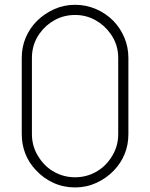

<svg xmlns="http://www.w3.org/2000/svg" viewBox="-20 -786 642 821"><path d="M467.5 -57.5Q435.5 -24 392.5 -4.2Q349.5 15.5 301 15.5Q251.5 15.5 208.2 -4.2Q165 -24 133.5 -58.5Q103.5 -90 88.2 -129.2Q73 -168.5 73 -212.5V-538.5Q73 -585 90 -625.2Q107 -665.5 138.5 -697Q171.5 -729 212.8 -747.2Q254 -765.5 301 -765.5Q348 -765.5 390.5 -747.2Q433 -729 464.5 -697Q495 -665.5 512 -624.8Q529 -584 529 -538.5V-212.5Q529 -167 513.2 -128Q497.5 -89 467.5 -57.5ZM452 -642.5Q426 -679 386.8 -700.5Q347.5 -722 301 -722Q254.5 -722 215 -700.8Q175.5 -679.5 150 -643.5Q116.5 -597.5 116.5 -538.5V-212.5Q116.5 -156 148 -110.5Q173.5 -71.5 213.8 -49.8Q254 -28 301 -28Q348 -28 388.2 -49.8Q428.5 -71.5 454 -110.5Q485.5 -156 485.5 -212.5V-538.5Q485.5 -596.5 452 -642.5Z"/></svg>

Font: Russisch Sans ExtraLight
Style: Regular
Weight: 200
Width: 4
Designer: Michael Sharanda (font) & Cristiano Sobral (main changes)
Foundry: Michael Sharanda
Version: Version 2.00;September 8, 2020;FontCreator 13.0.0.2681 64-bi